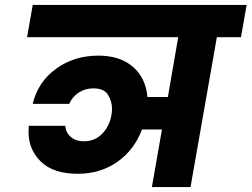

<svg xmlns="http://www.w3.org/2000/svg" viewBox="-20 -760 1022 780"><path d="M959 -609H861L754 0H597L638 -234H557Q525 -150 456 -102Q387 -54 296 -54Q197 -54 146.5 -103Q96 -152 96 -224Q96 -236 97 -249H245Q248 -220 268.5 -203Q289 -186 321 -186Q365 -186 395 -216.5Q425 -247 433 -294Q435 -307 435 -319Q435 -348 419 -374.5Q403 -401 359 -401Q326 -401 300 -384Q274 -367 261 -338H113Q134 -427 207.5 -480.5Q281 -534 380 -534Q467 -534 519.5 -489Q572 -444 579 -366H662L704 -609H90L113 -740H982Z"/></svg>

Font: Fz Poppins
Style: Bold Italic
Weight: 700
Italic angle: -10°
Designer: Ninad Kale (Devanagari), Jonny Pinhorn (Latin)
Foundry: Indian Type Foundry
Version: Vit hóa bi Vntype.Com & FontZin.Com